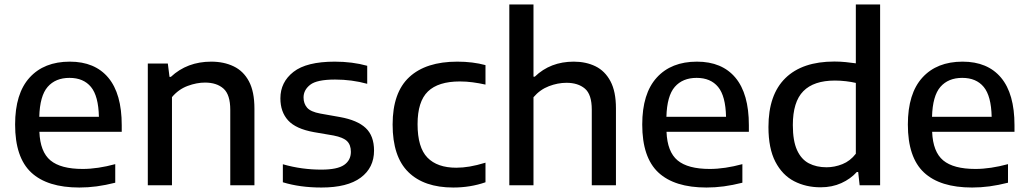

<svg xmlns="http://www.w3.org/2000/svg" viewBox="-20 -828 4594 858"><path d="M334.5 10Q191.5 10 119.5 -57.2Q47.5 -124.5 47.5 -271.5Q47.5 -410 112.2 -481.2Q177 -552.5 292 -552.5Q404 -552.5 464 -480.8Q524 -409 524 -268.5V-239H156Q159.5 -149.5 205.5 -111.2Q251.5 -73 349.5 -73Q383 -73 419.8 -78.5Q456.5 -84 495 -94.5V-11.5Q451.5 -0.5 412.2 4.8Q373 10 334.5 10ZM290.5 -480Q228 -480 193 -439.8Q158 -399.5 155.5 -306H422Q420 -399 386.5 -439.5Q353 -480 290.5 -480Z M640.5 0V-544H730L737.5 -484.5H743.5Q816.5 -552.5 924 -552.5Q980.5 -552.5 1024.2 -531.5Q1068 -510.5 1092.5 -464.5Q1117 -418.5 1117 -342.5V0H1009V-337.5Q1009 -405 978.8 -432Q948.5 -459 896 -459Q859 -459 818.5 -444Q778 -429 748.5 -394V0Z M1416.5 10Q1320.5 10 1244 -13.5V-94Q1287.5 -81.5 1330 -75.8Q1372.5 -70 1416 -70Q1487.5 -70 1517.8 -91Q1548 -112 1548 -149.5Q1548 -180.5 1531 -197.2Q1514 -214 1470.5 -222.5L1383 -237.5Q1302 -252 1267.5 -290Q1233 -328 1233 -388.5Q1233 -461 1291.5 -506.8Q1350 -552.5 1476 -552.5Q1554.5 -552.5 1621 -534V-453.5Q1552 -472.5 1477.5 -472.5Q1396 -472.5 1366.2 -449.2Q1336.5 -426 1336.5 -392.5Q1336.5 -365.5 1352.2 -347Q1368 -328.5 1411.5 -320.5L1499 -305Q1577 -291 1614.2 -256Q1651.5 -221 1651.5 -155Q1651.5 -78.5 1592 -34.2Q1532.5 10 1416.5 10Z M2005.5 10Q1875 10 1804.8 -59Q1734.5 -128 1734.5 -271.5Q1734.5 -414.5 1809 -483.5Q1883.5 -552.5 2023.5 -552.5Q2093 -552.5 2149.5 -537V-450Q2120 -456.5 2092.2 -460.2Q2064.5 -464 2035 -464Q1938.5 -464 1892.2 -419.2Q1846 -374.5 1846 -273Q1846 -169 1890 -123.8Q1934 -78.5 2019 -78.5Q2048 -78.5 2079 -83.8Q2110 -89 2149.5 -101V-13.5Q2082 10 2005.5 10Z M2256 0V-808H2364V-485.5H2370Q2439.5 -552.5 2544 -552.5Q2598.5 -552.5 2641 -531.8Q2683.5 -511 2708 -465Q2732.5 -419 2732.5 -344V0H2624.5V-338Q2624.5 -406 2593.8 -432Q2563 -458 2511.5 -458Q2472.5 -458 2432.8 -442.8Q2393 -427.5 2364 -393.5V0Z M3137 10Q2994 10 2922 -57.2Q2850 -124.5 2850 -271.5Q2850 -410 2914.8 -481.2Q2979.5 -552.5 3094.5 -552.5Q3206.5 -552.5 3266.5 -480.8Q3326.5 -409 3326.5 -268.5V-239H2958.5Q2962 -149.5 3008 -111.2Q3054 -73 3152 -73Q3185.5 -73 3222.2 -78.5Q3259 -84 3297.5 -94.5V-11.5Q3254 -0.5 3214.8 4.8Q3175.5 10 3137 10ZM3093 -480Q3030.5 -480 2995.5 -439.8Q2960.5 -399.5 2958 -306H3224.5Q3222.5 -399 3189 -439.5Q3155.5 -480 3093 -480Z M3647 9Q3581.5 9 3528.8 -18.2Q3476 -45.5 3445 -105Q3414 -164.5 3414 -260.5Q3414 -405 3489.8 -479Q3565.5 -553 3708.5 -553Q3734 -553 3759 -550.5Q3784 -548 3804.5 -545V-808H3913V0H3821.5L3815 -59.5H3809Q3781 -28.5 3739.8 -9.8Q3698.5 9 3647 9ZM3673.5 -80.5Q3709.5 -80.5 3744.5 -94.5Q3779.5 -108.5 3804.5 -141V-457.5Q3785.5 -462 3760.8 -465Q3736 -468 3711 -468Q3616.5 -468 3569.8 -420.5Q3523 -373 3523 -269Q3523 -198.5 3541.8 -157.2Q3560.5 -116 3594.5 -98.2Q3628.5 -80.5 3673.5 -80.5Z M4324 10Q4181 10 4109 -57.2Q4037 -124.5 4037 -271.5Q4037 -410 4101.8 -481.2Q4166.5 -552.5 4281.5 -552.5Q4393.5 -552.5 4453.5 -480.8Q4513.5 -409 4513.5 -268.5V-239H4145.5Q4149 -149.5 4195 -111.2Q4241 -73 4339 -73Q4372.5 -73 4409.2 -78.5Q4446 -84 4484.5 -94.5V-11.5Q4441 -0.5 4401.8 4.8Q4362.5 10 4324 10ZM4280 -480Q4217.5 -480 4182.5 -439.8Q4147.5 -399.5 4145 -306H4411.5Q4409.5 -399 4376 -439.5Q4342.5 -480 4280 -480Z"/></svg>

Font: Encode Sans SmExp Md
Style: Regular
Weight: 500
Width: 6
Designer: Multiple Designers
Foundry: Impallari Type
Version: Version 3.002; ttfautohint (v1.8.3) -l 8 -r 50 -G 200 -x 14 